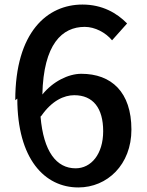

<svg xmlns="http://www.w3.org/2000/svg" viewBox="-20 -778 644 843"><path d="M56 -345C56 -80 176 45 324 45C451 45 557 -55 557 -209C557 -374 469 -454 337 -454C280 -454 212 -420 166 -363C171 -585 253 -660 352 -660C397 -660 444 -635 472 -601L538 -675C493 -721 429 -758 342 -758C188 -758 47 -638 47 -338ZM162 -270C208 -336 261 -360 306 -360C389 -360 433 -303 433 -202C433 -101 380 -39 312 -39C228 -39 171 -112 158 -266Z"/></svg>

Font: GenEiGothic-pro-SemiBold
Style: Regular
Weight: 500
Designer: Ryoko NISHIZUKA (kana & ideographs); Paul D. Hunt (Latin, Greek & Cyrillic); Wenlong ZHANG (bopomofo); Sandoll Communica
Foundry: Adobe Systems Incorporated; o_tamon
Version: Version 1.000.140830